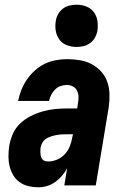

<svg xmlns="http://www.w3.org/2000/svg" viewBox="-20 -790 540 818"><path d="M143 8Q122 8 101 3Q80 -2 63.5 -14Q47 -26 36.5 -43.5Q26 -61 21 -81Q16 -101 16 -123Q16 -145 19 -166Q23 -192 34 -218Q45 -244 65.5 -263.5Q86 -283 111 -295.5Q136 -308 162.5 -315.5Q189 -323 215 -325.5Q241 -328 267 -328H309L312 -350Q315 -364 314.5 -377.5Q314 -391 308.5 -403Q303 -415 291 -421.5Q279 -428 265 -428Q252 -428 238.5 -423.5Q225 -419 215 -409Q205 -399 198.5 -386.5Q192 -374 189 -360H57Q62 -385 71.5 -408Q81 -431 95 -451.5Q109 -472 128.5 -489.5Q148 -507 170.5 -518Q193 -529 217.5 -533.5Q242 -538 265 -538Q293 -538 320.5 -533.5Q348 -529 371 -516.5Q394 -504 411.5 -484.5Q429 -465 437.5 -440Q446 -415 446.5 -387Q447 -359 443 -332L388 0H254L266 -73Q257 -56 244 -41Q231 -26 215 -14.5Q199 -3 180.5 2.5Q162 8 144 8Q144 8 144 8Q144 8 143 8ZM185 -102Q204 -102 223 -110Q242 -118 256 -133Q270 -148 277.5 -167Q285 -186 288 -205L291 -218H267Q256 -218 245 -217.5Q234 -217 222.5 -215Q211 -213 199.5 -209.5Q188 -206 178 -200Q168 -194 161.5 -183.5Q155 -173 153 -162Q152 -155 152 -148Q152 -141 152.5 -134.5Q153 -128 155 -122Q157 -116 161 -111Q165 -106 171.5 -104Q178 -102 185 -102ZM306 -590Q285 -590 265 -597.5Q245 -605 233 -621.5Q221 -638 217.5 -659Q214 -680 218 -702Q220 -717 228 -730.5Q236 -744 248.5 -753.5Q261 -763 276.5 -766.5Q292 -770 306 -770Q328 -770 347.5 -762.5Q367 -755 379.5 -738.5Q392 -722 395 -701Q398 -680 395 -658Q392 -643 384.5 -629.5Q377 -616 364 -606.5Q351 -597 336 -593.5Q321 -590 306 -590Z"/></svg>

Font: Iosevka Curly Heavy Oblique
Style: Regular
Weight: 900
Italic angle: -9°
Monospace: yes
Designer: Belleve Invis
Foundry: Belleve Invis
Version: Version 11.1.0; ttfautohint (v1.8.3)